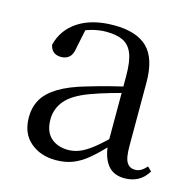

<svg xmlns="http://www.w3.org/2000/svg" viewBox="-86 -618 728 720"><g transform="rotate(15 278.5 -258.5)"><path d="M189.7 14.6Q130.5 14.6 91.1 -19.1Q51.6 -52.8 51.6 -115.1Q51.6 -153.9 68.8 -184.3Q85.9 -214.6 125.4 -239Q164.9 -263.5 230.9 -282.3Q272.8 -294.9 318.8 -306.7Q364.8 -318.5 404.8 -327.7V-303.3Q364.8 -293.3 323.7 -281.5Q282.6 -269.7 248.6 -257Q185.3 -233.6 158.6 -201.7Q131.9 -169.7 131.9 -128.2Q131.9 -81.6 157.5 -58Q183.2 -34.4 225.1 -34.4Q247.6 -34.4 269.6 -43.3Q291.6 -52.2 319.7 -74.2Q347.7 -96.3 385.8 -134.4L394.5 -87.1H370.9Q339.7 -53.7 312.5 -31.1Q285.2 -8.4 256.1 3.1Q227 14.6 189.7 14.6ZM456.8 13.6Q412.1 13.6 389.8 -16.6Q367.5 -46.7 364.2 -99.7V-103.3V-359Q364.2 -415 352.1 -445.3Q339.9 -475.6 314.7 -487.6Q289.6 -499.6 250 -499.6Q221.3 -499.6 192.1 -491.4Q162.9 -483.2 129.7 -464.7L173.2 -491.9L156.8 -412.7Q153.2 -386 140.7 -375.2Q128.1 -364.3 109.4 -364.3Q73.2 -364.3 65.5 -399.7Q80.4 -461 134.1 -495.8Q187.8 -530.6 272.2 -530.6Q359.5 -530.6 401.8 -489.2Q444 -447.8 444 -354.6V-107.7Q444 -60.8 455.1 -44.2Q466.1 -27.5 486.4 -27.5Q499 -27.5 509 -33.2Q519 -38.8 531.4 -52.1L547.1 -36.7Q531.2 -10.7 508.6 1.4Q486 13.6 456.8 13.6Z"/></g></svg>

Font: Noto Serif SC
Style: Regular
Weight: 200
Designer: Ryoko NISHIZUKA 西塚涼子 (kana & ideographs); Frank Grießhammer (Latin, Greek & Cyrillic); Wenlong ZHANG 张文龙 (bopomofo); San
Foundry: Adobe
Version: Version 2.001;hotconv 1.1.0;makeotfexe 2.6.0